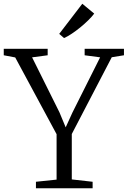

<svg xmlns="http://www.w3.org/2000/svg" viewBox="-31 -1003 680 1023"><path d="M270.5 -46V-288L50 -697L-11 -708.5V-743H223V-708.5L140 -697.5L285.5 -405L319 -324.5L355 -403.5L502.5 -697.5L420 -708.5V-743H629.5V-708.5L564.5 -698L351.5 -289V-47L462.5 -34.5V0H160.5V-34.5ZM310 -800.5 284.5 -822.5 407.5 -983 471 -930.5Q459 -914.5 439.5 -895.2Q420 -876 397 -857.2Q374 -838.5 351.5 -823.5Q329 -808.5 311 -800.5Z"/></svg>

Font: Merriweather 60pt Light
Style: Regular
Weight: 300
Version: Version 2.100